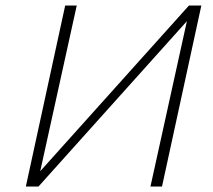

<svg xmlns="http://www.w3.org/2000/svg" viewBox="-20 -678 774 698"><path d="M92 0 97 -23 667 -658H694L689 -634L120 0ZM74 0 217 -658H259L114 0ZM527 0 672 -658H712L569 0Z"/></svg>

Font: Ysabeau Infant ExtraLight
Style: Italic
Weight: 250
Italic angle: -12°
Designer: Christian Thalmann (Catharsis Fonts)
Version: Version 2.001;gftools[0.9.30]; featfreeze: ss01,ss02,lnum